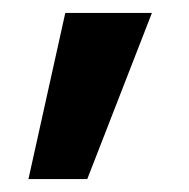

<svg xmlns="http://www.w3.org/2000/svg" viewBox="-20 -154 292 297"><path d="M24 123 81 -134H215L115 123Z"/></svg>

Font: DM Sans ExtraBold
Style: Regular
Weight: 800
Designer: Colophon Foundry, Jonny Pinhorn
Foundry: Colophon Foundry
Version: Version 4.004; ttfautohint (v1.8.4.7-5d5b)